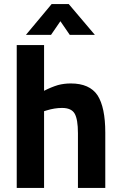

<svg xmlns="http://www.w3.org/2000/svg" viewBox="-20 -921 593 941"><path d="M62 -700V0H196V-376L209 -380Q248 -392 284 -392Q330 -392 346 -364Q362 -336 362 -268V0H496V-271Q496 -395 458 -454Q419 -512 327 -512Q294 -512 264 -504Q231 -494 196 -476V-700ZM233 -901 107 -750H230L276 -817L322 -750H445L317 -901Z"/></svg>

Font: Online Auction - Bold
Style: Bold
Weight: 500
Designer: Mohamed Mostafa, the designer of Online Auction
Foundry: Kief Type Foundry
Version: ""